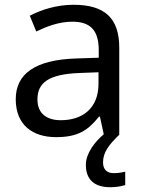

<svg xmlns="http://www.w3.org/2000/svg" viewBox="-20 -565 601 805"><path d="M412 116C412 75 435 43 480 0V-365C480 -490 418 -545 288 -545C218 -545 152 -524 105 -499L132 -433C176 -454 227 -474 283 -474C353 -474 394 -444 394 -355V-323L303 -320C128 -315 46 -256 46 -149C46 -40 118 10 215 10C305 10 348 -17 395 -76H399L415 -2C379 28 340 77 340 126C340 185 372 220 443 220C469 220 486 216 505 211V155C494 157 479 161 457 161C429 161 412 146 412 116ZM314 -259 393 -262V-214C393 -110 325 -61 235 -61C177 -61 137 -88 137 -148C137 -216 180 -254 314 -259Z"/></svg>

Font: Noto Sans Inscriptional Parthian
Style: Regular
Weight: 400
Designer: Monotype Design Team
Foundry: Monotype Imaging Inc.
Version: Version 2.003